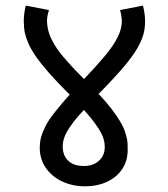

<svg xmlns="http://www.w3.org/2000/svg" viewBox="-20 -652 591 674"><path d="M274.4 -266.1Q244.1 -233.4 228 -210Q211.9 -186.5 206.1 -170.4Q200.2 -153.8 200.2 -137.7Q200.2 -106.4 219.2 -87.9Q238.3 -69.3 274.4 -69.3Q307.6 -69.3 327.6 -87.9Q347.7 -106.4 347.7 -135.7Q347.7 -152.8 341.8 -169.9Q335.9 -187 319.3 -210.4Q303.7 -233.9 274.4 -266.1ZM326.2 -322.3Q352.1 -294.9 370.1 -271.5Q388.2 -248 399.4 -229.5Q411.1 -210.9 417 -194.8Q422.9 -178.7 425.8 -164.1Q428.7 -149.4 428.2 -127Q428.7 -89.8 410.2 -60.5Q391.6 -31.2 357.4 -14.6Q323.2 2 277.3 2Q235.4 2 199.2 -14.6Q163.1 -31.2 141.6 -61.5Q120.1 -92.3 119.6 -130.9Q119.6 -152.3 124 -169.9Q128.9 -187.5 139.6 -209Q150.4 -230.5 172.9 -258.8Q195.3 -287.1 224.6 -319.8Q182.6 -361.3 153.8 -394Q125 -426.8 106.9 -452.6Q88.9 -478.5 80.1 -498.5Q71.3 -518.6 67.4 -536.1Q63.5 -553.7 63.5 -578.6Q63.5 -603 70.3 -632.3L151.9 -616.7Q145 -595.2 145 -578.6Q145.5 -557.6 151.4 -538.1Q157.2 -518.6 171.9 -494.1Q186.5 -469.7 214.4 -438.5Q241.7 -407.2 274.9 -374.5Q315.4 -417 342.8 -449.2Q370.1 -481.4 383.8 -504.9Q397.5 -528.3 402.3 -544.4Q407.2 -560.5 407.7 -576.2Q407.7 -595.2 401.4 -616.7L481.9 -632.3Q489.3 -602.1 489.3 -578.6Q489.3 -552.7 483.4 -531.2Q477.5 -509.8 461.9 -482.4Q446.3 -455.1 415 -418Q383.8 -380.9 326.2 -322.3Z"/></svg>

Font: NotoSans
Style: Regular
Weight: 400
Designer: Monotype Design team
Foundry: Monotype Imaging Inc.
Version: Version 1.04; ttfautohint (v1.4.1)